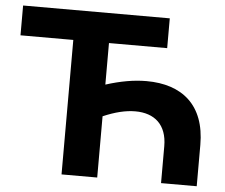

<svg xmlns="http://www.w3.org/2000/svg" viewBox="-51 -758 956 815"><g transform="rotate(5 427.5 -350.0)"><path d="M392 -261C443 -283 488 -294 529 -294C611 -294 664 -249 664 -157V0H816V-176C816 -346 717 -426 565 -426C512 -426 455 -416 392 -396V-573H640V-700H15V-573H240V0H392Z"/></g></svg>

Font: Montserrat-Alt1
Style: Bold
Weight: 700
Designer: Differentunic
Foundry: Differentunic
Version: Version 7.222